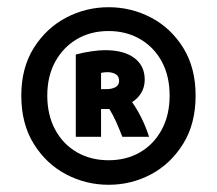

<svg xmlns="http://www.w3.org/2000/svg" viewBox="-20 -768 600 532"><path d="M281 -256Q218 -256 163 -285Q108 -314 73.5 -369.5Q39 -425 39 -503Q39 -580 73.5 -635Q108 -690 163 -719Q218 -748 281 -748Q344 -748 399 -719Q454 -690 488 -635Q522 -580 522 -503Q522 -425 487.5 -369.5Q453 -314 398.5 -285Q344 -256 281 -256ZM281 -324Q330 -324 368 -346Q406 -368 428 -408.5Q450 -449 450 -503Q450 -557 428.5 -597Q407 -637 368.5 -659.5Q330 -682 281 -682Q231 -682 193 -659.5Q155 -637 133 -597Q111 -557 111 -503Q111 -450 132.5 -409.5Q154 -369 192.5 -346.5Q231 -324 281 -324ZM190 -389V-617Q213 -623 234.5 -626Q256 -629 271 -629Q323 -629 352 -607.5Q381 -586 381 -547Q381 -527 371.5 -511Q362 -495 346 -485Q359 -467 371.5 -442Q384 -417 393 -389H319Q310 -412 301.5 -431Q293 -450 283 -466Q282 -466 279.5 -466Q277 -466 275 -466H260V-389ZM260 -521H275Q290 -521 300 -526.5Q310 -532 310 -544Q310 -557 300.5 -562.5Q291 -568 278 -568Q272 -568 268 -567.5Q264 -567 260 -566Z"/></svg>

Font: Ubuntu Sans Mono SemiBold
Style: Regular
Weight: 600
Monospace: yes
Designer: Dalton Maag Ltd
Foundry: Dalton Maag Ltd
Version: Version 1.006